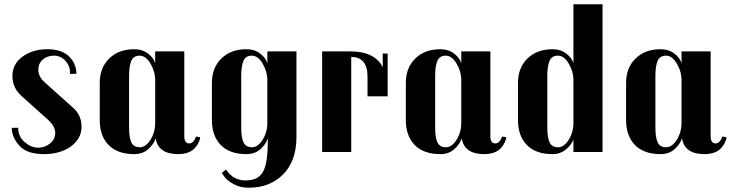

<svg xmlns="http://www.w3.org/2000/svg" viewBox="-20 -710 3419 897"><path d="M322 -206Q361 -172 361 -117.5Q361 -63 312 -26.5Q263 10 184.5 10Q106 10 70.5 -29.5Q35 -69 35 -113H65Q65 -72 95.5 -46Q126 -20 157.5 -20Q189 -20 213.5 -39.5Q238 -59 238 -89Q238 -119 207 -148L80 -262Q38 -300 38 -355.5Q38 -411 85.5 -445.5Q133 -480 201 -480Q269 -480 303 -446Q337 -412 337 -365H307V-372Q307 -403 285 -426.5Q263 -450 232 -450Q201 -450 180 -432Q159 -414 159 -383.5Q159 -353 187 -327Z M864 -40Q884 -40 896 -72L915 -69Q915 -59 907.5 -43.5Q900 -28 890 -18Q864 10 812 10Q719 10 707 -64Q699 -37 673 -13.5Q647 10 607 10Q529 10 487.5 -32.5Q446 -75 446 -149V-322Q446 -394 490.5 -437Q535 -480 607 -480Q646 -480 672.5 -459Q699 -438 705 -414V-470H841V-74Q841 -40 864 -40ZM705 -334Q705 -376 683 -413Q661 -450 632.5 -450Q604 -450 593.5 -426Q583 -402 583 -356V-115Q583 -66 594 -44Q605 -22 633 -22Q661 -22 683 -57Q705 -92 705 -137Z M1365 -470V-70Q1365 41 1303.5 104Q1242 167 1141 167Q1101 167 1070 149.5Q1039 132 1028 115L1016 98L1036 82Q1039 88 1049 98.5Q1059 109 1068 116Q1094 133 1127.5 133Q1161 133 1182 120.5Q1203 108 1214 82Q1231 39 1231 -44V-64Q1223 -37 1197 -13.5Q1171 10 1131 10Q1053 10 1011.5 -32.5Q970 -75 970 -149V-322Q970 -394 1014.5 -437Q1059 -480 1131 -480Q1170 -480 1196.5 -459Q1223 -438 1229 -414V-470ZM1229 -334Q1229 -376 1207 -413Q1185 -450 1156.5 -450Q1128 -450 1117.5 -426Q1107 -402 1107 -356V-115Q1107 -66 1118 -44Q1129 -22 1157 -22Q1185 -22 1207 -57Q1229 -92 1229 -137Z M1791 -260H1697V-352Q1697 -444 1621 -444V0H1485V-470H1616Q1731 -470 1768 -396V-460H1791Z M2294 -40Q2314 -40 2326 -72L2345 -69Q2345 -59 2337.5 -43.5Q2330 -28 2320 -18Q2294 10 2242 10Q2149 10 2137 -64Q2129 -37 2103 -13.5Q2077 10 2037 10Q1959 10 1917.5 -32.5Q1876 -75 1876 -149V-322Q1876 -394 1920.5 -437Q1965 -480 2037 -480Q2076 -480 2102.5 -459Q2129 -438 2135 -414V-470H2271V-74Q2271 -40 2294 -40ZM2135 -334Q2135 -376 2113 -413Q2091 -450 2062.5 -450Q2034 -450 2023.5 -426Q2013 -402 2013 -356V-115Q2013 -66 2024 -44Q2035 -22 2063 -22Q2091 -22 2113 -57Q2135 -92 2135 -137Z M2795 0H2659V-58Q2649 -32 2623 -11Q2597 10 2561 10Q2483 10 2441.5 -32.5Q2400 -75 2400 -149V-322Q2400 -394 2444.5 -437Q2489 -480 2561 -480Q2600 -480 2626.5 -459Q2653 -438 2659 -414V-690H2795ZM2659 -334Q2659 -376 2637 -413Q2615 -450 2586.5 -450Q2558 -450 2547.5 -426Q2537 -402 2537 -356V-115Q2537 -66 2548 -44Q2559 -22 2587 -22Q2615 -22 2637 -57Q2659 -92 2659 -137Z M3323 -40Q3343 -40 3355 -72L3374 -69Q3374 -59 3366.5 -43.5Q3359 -28 3349 -18Q3323 10 3271 10Q3178 10 3166 -64Q3158 -37 3132 -13.5Q3106 10 3066 10Q2988 10 2946.5 -32.5Q2905 -75 2905 -149V-322Q2905 -394 2949.5 -437Q2994 -480 3066 -480Q3105 -480 3131.5 -459Q3158 -438 3164 -414V-470H3300V-74Q3300 -40 3323 -40ZM3164 -334Q3164 -376 3142 -413Q3120 -450 3091.5 -450Q3063 -450 3052.5 -426Q3042 -402 3042 -356V-115Q3042 -66 3053 -44Q3064 -22 3092 -22Q3120 -22 3142 -57Q3164 -92 3164 -137Z"/></svg>

Font: Trochut
Style: Bold
Weight: 700
Designer: Andreu Balius
Foundry: Andreu Balius
Version: Version 1.001